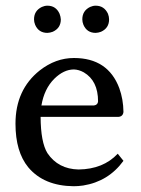

<svg xmlns="http://www.w3.org/2000/svg" viewBox="-20 -642 493 672"><path d="M99.1 -574.2Q99.1 -604.5 126.5 -617.7Q136.2 -622.1 146 -622.1Q175.8 -622.1 188.5 -593.8Q192.4 -583.5 192.9 -574.2Q192.9 -543.5 164.6 -530.8Q155.3 -527.3 146 -526.9Q115.2 -526.9 103 -555.2Q99.1 -564.9 99.1 -574.2ZM268.1 -574.2Q268.1 -604.5 295.4 -617.7Q305.2 -622.1 314.9 -622.1Q344.7 -622.1 357.9 -593.8Q361.8 -583.5 361.8 -574.2Q361.8 -543.5 333.5 -530.8Q324.2 -527.3 314.9 -526.9Q284.2 -526.9 272 -555.2Q268.1 -564.9 268.1 -574.2ZM125 -272.9H309.1Q322.3 -274.9 323.2 -287.1Q323.2 -359.4 273.4 -388.7Q255.9 -398.4 238.8 -398.9Q203.1 -398.9 169.9 -366.2Q134.8 -331.1 125 -272.9ZM392.1 -104 412.1 -79.1Q359.4 -6.8 271 7.3Q253.9 9.8 237.8 9.8Q133.8 8.8 79.1 -56.2Q34.2 -110.8 34.2 -209Q34.2 -328.1 119.1 -395.5Q174.8 -439 238.8 -439Q357.9 -439 397.5 -333.5Q411.6 -294.4 412.1 -250Q410.2 -233.9 394 -232.9H122.1Q122.6 -144 146 -106Q183.6 -50.3 254.9 -48.8Q341.3 -49.8 392.1 -104Z"/></svg>

Font: Linux Biolinum O
Style: Regular
Weight: 400
Designer: Philipp H. Poll
Foundry: Philipp H. Poll
Version: Version 1.0.4